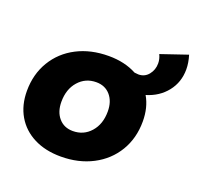

<svg xmlns="http://www.w3.org/2000/svg" viewBox="-122 -820 980 957"><g transform="rotate(20 367.5 -342.0)"><path d="M735 -616Q735 -548 695 -497.5Q655 -447 588 -427Q620 -372 620 -298Q620 -209 578.5 -140Q537 -71 463 -32.5Q389 6 295 6Q213 6 152 -25Q91 -56 58 -112.5Q25 -169 25 -244Q25 -333 66.5 -402Q108 -471 181.5 -509Q255 -547 350 -547Q435 -547 498 -513Q512 -511 519 -511Q552 -511 572.5 -536.5Q593 -562 593 -596Q593 -620 582 -642L723 -690Q735 -651 735 -616ZM439 -285Q439 -338 411 -370.5Q383 -403 336 -403Q279 -403 242 -361Q205 -319 205 -252Q205 -199 233 -166.5Q261 -134 308 -134Q365 -134 402 -176Q439 -218 439 -285Z"/></g></svg>

Font: Gontserrat
Style: Bold Italic
Weight: 700
Italic angle: -11.3°
Designer: Julieta Ulanovsky
Foundry: Julieta Ulanovsky
Version: Version 6.001